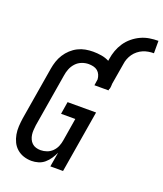

<svg xmlns="http://www.w3.org/2000/svg" viewBox="-168 -1048 987 1165"><g transform="rotate(20 325.5 -466.0)"><path d="M176 8Q149 8 124.5 0Q100 -8 81 -24.5Q62 -41 51 -63.5Q40 -86 35.5 -111.5Q31 -137 32.5 -163.5Q34 -190 38 -217L95 -559Q99 -583 107 -607Q115 -631 129 -653Q143 -675 162.5 -693Q182 -711 205 -722.5Q228 -734 252.5 -738.5Q277 -743 302 -743Q329 -743 356 -738.5Q383 -734 406 -722L408 -735Q412 -763 422 -790.5Q432 -818 448.5 -842.5Q465 -867 488.5 -886.5Q512 -906 539 -918.5Q566 -931 594.5 -935.5Q623 -940 651 -940V-860Q633 -860 615.5 -857Q598 -854 581.5 -847Q565 -840 550 -828Q535 -816 524.5 -801Q514 -786 507.5 -769Q501 -752 499 -735L476 -599Q476 -592 475.5 -585.5Q475 -579 474 -572Q473 -570 473 -568Q473 -566 472 -564H470L469 -554H378L384 -594Q383 -609 377 -623Q371 -637 359.5 -646.5Q348 -656 332.5 -659.5Q317 -663 302 -663Q280 -663 258 -654.5Q236 -646 220 -628.5Q204 -611 195.5 -589.5Q187 -568 184 -546L127 -204Q125 -188 124 -172.5Q123 -157 125 -142.5Q127 -128 133 -114.5Q139 -101 149.5 -91Q160 -81 174.5 -76.5Q189 -72 205 -72Q225 -72 245 -79Q265 -86 280.5 -101.5Q296 -117 304 -136.5Q312 -156 315 -176L339 -322H247L260 -402H444L377 0H295L311 -94Q302 -74 289 -54.5Q276 -35 258.5 -20Q241 -5 219 1.5Q197 8 176 8Z"/></g></svg>

Font: Iosevka Slab Medium
Style: Italic
Weight: 500
Italic angle: -9°
Monospace: yes
Designer: Belleve Invis
Foundry: Belleve Invis
Version: Version 11.1.0; ttfautohint (v1.8.3)